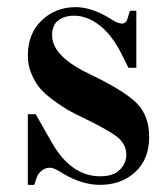

<svg xmlns="http://www.w3.org/2000/svg" viewBox="-20 -506 470 538"><path d="M58 12H76L83 -9C85.7 -16.3 90.3 -22.7 97 -28C103.7 -33.3 111.3 -36 120 -36C128 -36 140 -30.7 156 -20C192 1.3 226.7 12 260 12C300 12 333 0 359 -24C385 -48 398 -80.7 398 -122C398 -162 386.3 -193.7 363 -217C339.7 -240.3 296 -267.3 232 -298C161.3 -331.3 126 -367.7 126 -407C126 -426.3 131.8 -440.3 143.5 -449C155.2 -457.7 170 -462 188 -462C212 -462 235.7 -453 259 -435C282.3 -417 303 -390 321 -354L340 -316H362V-476H344L338 -456C335.3 -445.3 330 -440 322 -440C314 -440 304 -444 292 -452C256 -474.7 222.7 -486 192 -486C154.7 -486 123 -473.7 97 -449C71 -424.3 58 -391.3 58 -350C58 -331.3 61.7 -313.7 69 -297C76.3 -280.3 84.8 -266.7 94.5 -256C104.2 -245.3 116.8 -234.3 132.5 -223C148.2 -211.7 161 -203.2 171 -197.5C181 -191.8 193.7 -185.3 209 -178C260.3 -153.3 294 -134.3 310 -121C326 -107.7 334 -91.3 334 -72C334 -56.7 328 -42.8 316 -30.5C304 -18.2 285.7 -12 261 -12C206.3 -12 161 -43.7 125 -107L80 -186H58Z"/></svg>

Font: Km Standard TT
Style: Bold
Weight: 700
Designer: Alexey Kryukov <alexios@thessalonica.org.ru>
Version: Version 2.0.2